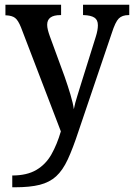

<svg xmlns="http://www.w3.org/2000/svg" viewBox="-20 -556 568 814"><path d="M32 188Q94 188 134 164.5Q174 141 198 98.5Q222 56 238 1L69 -440Q57 -470 44 -480Q31 -490 6 -491H3V-536H239V-492H236Q180 -492 180 -451Q180 -441 183 -429Q186 -417 191 -403L254 -231Q268 -191 279 -154Q290 -117 293 -93Q298 -119 307.5 -148.5Q317 -178 325 -205L386 -400Q395 -428 395 -449Q395 -472 380 -481.5Q365 -491 335 -492H332V-536H528V-492H525Q498 -492 483.5 -477.5Q469 -463 454 -416L313 0Q289 73 267.5 119.5Q246 166 218 191.5Q190 217 148.5 227.5Q107 238 43 238H32Z"/></svg>

Font: Noto Serif Bengali SemiCondensed Medium
Style: Regular
Weight: 500
Width: 4
Designer: Juan Bruce, Universal Thirst, Indian Type Foundry and the Monotype Design Team.
Foundry: Monotype Imaging Inc.
Version: Version 2.003; ttfautohint (v1.8.4.7-5d5b)